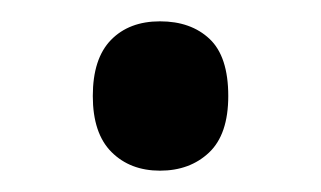

<svg xmlns="http://www.w3.org/2000/svg" viewBox="-20 -148 301 180"><path d="M67 -58Q67 -93 84 -110.5Q101 -128 130 -128Q159 -128 176.5 -111.5Q194 -95 194 -58Q194 -22 176 -5Q158 12 130 12Q102 12 84.5 -5.5Q67 -23 67 -58Z"/></svg>

Font: Noto Sans Telugu Condensed Medium
Style: Regular
Weight: 500
Width: 3
Designer: Jelle Bosma - Monotype Design Team
Foundry: Monotype Imaging Inc.
Version: Version 2.005; ttfautohint (v1.8.4.7-5d5b)